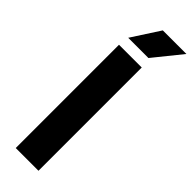

<svg xmlns="http://www.w3.org/2000/svg" viewBox="-312 -960 973 973"><g transform="rotate(45 174.0 -474.0)"><path d="M73.5 0V-740H236.5V0ZM81.5 -798 179 -948.5H348L226.5 -798Z"/></g></svg>

Font: Encode Sans Semi Expanded
Style: Bold
Weight: 700
Width: 6
Designer: Multiple Designers
Foundry: Impallari Type
Version: Version 3.000; ttfautohint (v1.8.3) -l 8 -r 50 -G 200 -x 14 